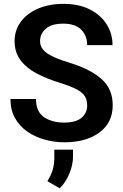

<svg xmlns="http://www.w3.org/2000/svg" viewBox="-20 -741 650 1013"><path d="M439.9 -184.6Q439.9 -211.9 428.5 -231.9Q417 -252 385.5 -269Q354 -286.1 293.9 -304.7Q227.5 -325.2 173.8 -353.3Q120.1 -381.3 88.6 -422.9Q57.1 -464.4 57.1 -523.9Q57.1 -582.5 90.1 -626.7Q123 -670.9 181.4 -695.8Q239.7 -720.7 315.4 -720.7Q394.5 -720.7 452.4 -691.9Q510.3 -663.1 542 -613.8Q573.7 -564.5 573.7 -502.9H439.9Q439.9 -552.2 408.7 -584.2Q377.4 -616.2 313.5 -616.2Q252 -616.2 221.7 -589.6Q191.4 -563 191.4 -523.9Q191.4 -485.8 228.3 -460.2Q265.1 -434.6 338.9 -412.6Q455.6 -377.4 515.1 -324.7Q574.7 -272 574.7 -185.5Q574.7 -94.2 504.9 -42.2Q435.1 9.8 318.8 9.8Q267.1 9.8 216.6 -4.2Q166 -18.1 125 -46.1Q84 -74.2 59.6 -117.2Q35.2 -160.2 35.2 -218.8H169.9Q169.9 -151.4 212.4 -122.8Q254.9 -94.2 318.8 -94.2Q379.9 -94.2 409.9 -119.4Q439.9 -144.5 439.9 -184.6ZM365.2 48.8V85Q365.2 128.9 345.7 175.5Q326.2 222.2 294.9 252.4L230 214.8Q247.1 188 256.8 158.7Q266.6 129.4 266.6 90.3V48.8Z"/></svg>

Font: Vazirmatn FD SemiBold
Style: Regular
Weight: 600
Designer: Saber Rastikerdar
Foundry: Saber Rastikerdar
Version: Version 33.001